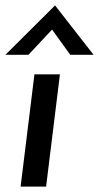

<svg xmlns="http://www.w3.org/2000/svg" viewBox="-21 -688 365 708"><path d="M200 -414 149 0H55L106 -414ZM238 -486 171 -579 84 -486H-1L182 -668L324 -486Z"/></svg>

Font: Josefin Sans
Style: Italic
Weight: 400
Italic angle: -7°
Designer: Santiago Orozco
Foundry: Typemade
Version: Version 2.000